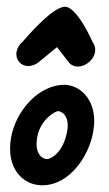

<svg xmlns="http://www.w3.org/2000/svg" viewBox="-20 -552 326 575"><path d="M64.3 -354.1C75 -354.1 86.4 -358.2 96.4 -366.3L150.6 -410.8L186.2 -365.3C192.8 -356.8 202.6 -352.7 213.2 -352.7C237.3 -352.7 260.7 -373.3 264.6 -395.4C266.5 -406.1 264.3 -416.8 257.7 -425.3C257.7 -425.3 211.7 -531.8 174.2 -531.8C134.9 -531.8 48.7 -427.7 48 -427.2C37.8 -418.9 31.6 -408 29.6 -397.1C25.4 -373.2 42.6 -354.1 64.3 -354.1ZM106.2 2.9C189.5 2.9 246.6 -86.4 258.7 -155.3C259 -157.2 259.3 -159 259.6 -160.9C273.7 -240.7 229.3 -295.5 173.8 -298.2C95.3 -298.2 27.2 -219.7 13.2 -140.1C-3.1 -48.1 48.5 2.9 106.2 2.9ZM154.3 -219.2C161.2 -219.2 189.8 -208.2 181.3 -160C169.1 -91.2 130 -75.5 120.9 -75.5C107.9 -75.5 82.4 -89.6 91.5 -141.4C100.6 -193 144.5 -219.2 154.3 -219.2Z"/></svg>

Font: TudorRose
Style: Oblique
Weight: 500
Italic angle: 10°
Version: Version 001.000